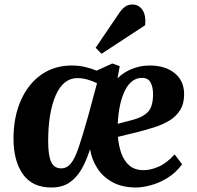

<svg xmlns="http://www.w3.org/2000/svg" viewBox="-20 -819 874 853"><path d="M645 -528Q714 -528 756 -494Q798 -460 798 -400Q798 -358 780 -329.5Q762 -301 732 -283Q702 -265 664 -253Q626 -241 586 -231L504 -211Q507 -172 519 -138Q531 -104 555 -83.5Q579 -63 619 -63Q648 -63 683.5 -78Q719 -93 756 -133L789 -89Q761 -51 724 -28.5Q687 -6 650 4Q613 14 585 14Q524 14 481 -9Q438 -32 413 -70.5Q388 -109 380 -156Q364 -105 342 -67Q320 -29 288 -7.5Q256 14 208 14Q123 14 81.5 -45.5Q40 -105 40 -203Q40 -299 72.5 -372.5Q105 -446 163 -487Q221 -528 299 -528Q331 -528 360 -521Q389 -514 409 -505L479 -537L512 -525L502 -471Q529 -498 566.5 -513Q604 -528 645 -528ZM660 -401Q660 -432 649 -452.5Q638 -473 611 -473Q564 -473 536 -418.5Q508 -364 503 -269L568 -286Q615 -298 637.5 -322Q660 -346 660 -401ZM252 -71Q277 -71 295 -93Q313 -115 330 -165.5Q347 -216 371 -301L411 -449Q394 -458 370.5 -465Q347 -472 324 -472Q261 -472 227.5 -395.5Q194 -319 194 -191Q194 -127 207.5 -99Q221 -71 252 -71ZM513 -766Q524 -781 537 -790Q550 -799 568 -799Q596 -799 612.5 -775.5Q629 -752 625 -707L431 -580L405 -607Z"/></svg>

Font: Literata 36pt
Style: Bold Italic
Weight: 700
Italic angle: -2°
Designer: Latin by Veronika Burian and Jose Scaglione. Greek by Irene Vlachou. Cyrillic by Vera Evstafieva
Foundry: TypeTogether
Version: Version 3.002